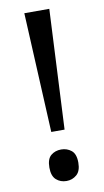

<svg xmlns="http://www.w3.org/2000/svg" viewBox="-84 -755 438 810"><g transform="rotate(-10 134.5 -350.0)"><path d="M163 -201H106L81 -714H188ZM72 -54Q72 -91 90 -106Q108 -121 134 -121Q159 -121 177.5 -106Q196 -91 196 -54Q196 -18 177.5 -2Q159 14 134 14Q108 14 90 -2Q72 -18 72 -54Z"/></g></svg>

Font: Noto Sans Khmer SemiCondensed
Style: Regular
Weight: 400
Width: 4
Designer: Danh Hong and the Monotype Design Team
Foundry: Monotype Imaging Inc.
Version: Version 2.004; ttfautohint (v1.8.4.7-5d5b)